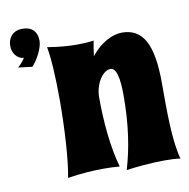

<svg xmlns="http://www.w3.org/2000/svg" viewBox="-79 -760 844 857"><g transform="rotate(-10 343.0 -332.0)"><path d="M144 -617C144 -656 123 -683 78 -683C27 -683 11 -646 11 -617C11 -583 32 -556 62 -554C53 -540 42 -527 29 -516L92 -508C114 -530 144 -583 144 -617ZM672 10C648 -77 649 -214 649 -336C649 -514 606 -589 512 -589C469 -589 414 -562 371 -507C374 -533 378 -556 382 -576C382 -576 353 -571 306 -571C270 -571 224 -574 172 -583C182 -532 187 -440 187 -342C187 -210 178 -65 163 8C227 -2 284 -5 326 -5C371 -5 399 -2 399 -2C372 -96 362 -214 362 -322C362 -382 398 -438 434 -438C471 -438 471 -340 471 -311C471 -180 455 -75 427 19C468 13 539 6 601 6C627 6 652 7 672 10Z"/></g></svg>

Font: Spicy Rice
Style: Regular
Weight: 400
Designer: Astigmatic (AOETI)
Foundry: Astigmatic (AOETI)
Version: Version 1.000